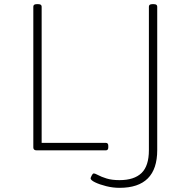

<svg xmlns="http://www.w3.org/2000/svg" viewBox="-20 -722 910 922"><path d="M554 180Q522 180 490 172Q458 164 436.5 153.5Q415 143 415 134Q415 132 420 121.5Q425 111 430 111Q437 111 451.5 119Q466 127 491.5 135Q517 143 554 143Q624 143 659.5 109Q695 75 695 -1V-690Q695 -702 711 -702H719Q735 -702 735 -690V-1Q735 180 554 180ZM156 0Q140 0 140 -14V-690Q140 -702 156 -702H164Q180 -702 180 -690V-36H488Q500 -36 500 -22V-14Q500 0 488 0Z"/></svg>

Font: Asap Expanded Thin
Style: Regular
Weight: 100
Width: 7
Designer: Pablo Cosgaya
Foundry: Omnibus-Type
Version: Version 3.001; ttfautohint (v1.8.4.7-5d5b)